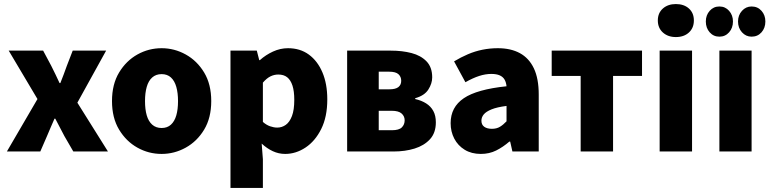

<svg xmlns="http://www.w3.org/2000/svg" viewBox="-20 -748 3806 948"><path d="M14 0 165 -259 23 -498H193L233 -423Q244 -402 254 -380.5Q264 -359 274 -338H278Q286 -359 294.5 -380.5Q303 -402 310 -423L339 -498H504L362 -241L513 0H342L298 -76Q287 -97 275.5 -119Q264 -141 253 -162H249Q240 -141 230.5 -119.5Q221 -98 212 -76L179 0Z M778 12Q714 12 658.5 -19Q603 -50 568 -108Q533 -166 533 -249Q533 -332 568 -390Q603 -448 658.5 -479Q714 -510 778 -510Q841 -510 897 -479Q953 -448 988 -390Q1023 -332 1023 -249Q1023 -166 988 -108Q953 -50 897 -19Q841 12 778 12ZM778 -116Q806 -116 824 -132.5Q842 -149 850.5 -178.5Q859 -208 859 -249Q859 -289 850.5 -319Q842 -349 824 -365.5Q806 -382 778 -382Q750 -382 731.5 -365.5Q713 -349 704.5 -319Q696 -289 696 -249Q696 -208 704.5 -178.5Q713 -149 731.5 -132.5Q750 -116 778 -116Z M1118 180V-498H1248L1260 -451H1263Q1292 -477 1328 -493.5Q1364 -510 1402 -510Q1462 -510 1505 -478.5Q1548 -447 1572 -390.5Q1596 -334 1596 -257Q1596 -171 1566 -111Q1536 -51 1488.5 -19.5Q1441 12 1388 12Q1356 12 1327 -1.5Q1298 -15 1272 -39L1278 38V180ZM1349 -118Q1372 -118 1391 -131.5Q1410 -145 1421.5 -175Q1433 -205 1433 -255Q1433 -298 1424 -325.5Q1415 -353 1398 -366.5Q1381 -380 1354 -380Q1334 -380 1315.5 -371Q1297 -362 1278 -340V-146Q1295 -131 1313.5 -124.5Q1332 -118 1349 -118Z M1694 0V-498H1910Q1966 -498 2012 -486Q2058 -474 2086 -445Q2114 -416 2114 -366Q2114 -336 2095 -306Q2076 -276 2030 -263V-259Q2061 -252 2084 -237.5Q2107 -223 2119.5 -200Q2132 -177 2132 -144Q2132 -92 2103 -60.5Q2074 -29 2027 -14.5Q1980 0 1923 0ZM1850 -307H1902Q1933 -307 1947 -318Q1961 -329 1961 -349Q1961 -369 1947.5 -381.5Q1934 -394 1902 -394H1850ZM1850 -105H1915Q1950 -105 1964 -119Q1978 -133 1978 -154Q1978 -174 1963 -187.5Q1948 -201 1914 -201H1850Z M2354 12Q2308 12 2274.5 -8.5Q2241 -29 2223 -63.5Q2205 -98 2205 -140Q2205 -219 2270 -263Q2335 -307 2481 -322Q2479 -342 2471 -355.5Q2463 -369 2447 -376Q2431 -383 2406 -383Q2377 -383 2346 -373Q2315 -363 2278 -342L2222 -445Q2255 -465 2290 -480Q2325 -495 2362 -502.5Q2399 -510 2438 -510Q2502 -510 2547 -485.5Q2592 -461 2616 -410.5Q2640 -360 2640 -281V0H2510L2499 -49H2495Q2464 -22 2430 -5Q2396 12 2354 12ZM2409 -112Q2432 -112 2448.5 -122Q2465 -132 2481 -149V-225Q2434 -219 2407 -208Q2380 -197 2368.5 -183Q2357 -169 2357 -152Q2357 -132 2371 -122Q2385 -112 2409 -112Z M2847 0V-373H2704V-498H3150V-373H3007V0Z M3237 0V-498H3397V0ZM3317 -565Q3278 -565 3253 -587.5Q3228 -610 3228 -647Q3228 -684 3253 -706Q3278 -728 3317 -728Q3357 -728 3381.5 -706Q3406 -684 3406 -647Q3406 -610 3381.5 -587.5Q3357 -565 3317 -565Z M3532 -567Q3503 -567 3484 -588.5Q3465 -610 3465 -642Q3465 -673 3484 -694.5Q3503 -716 3532 -716Q3561 -716 3580 -694.5Q3599 -673 3599 -642Q3599 -610 3580 -588.5Q3561 -567 3532 -567ZM3691 -567Q3663 -567 3643.5 -588.5Q3624 -610 3624 -642Q3624 -673 3643.5 -694.5Q3663 -716 3691 -716Q3721 -716 3740 -694.5Q3759 -673 3759 -642Q3759 -610 3740 -588.5Q3721 -567 3691 -567ZM3532 0V-498H3691V0Z"/></svg>

Font: Source Sans 3 ExtraBold
Style: Regular
Weight: 800
Designer: Paul D. Hunt
Foundry: Adobe
Version: Version 3.052;hotconv 1.1.0;makeotfexe 2.6.0